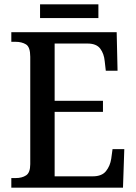

<svg xmlns="http://www.w3.org/2000/svg" viewBox="-20 -862 627 882"><path d="M32 0V-44H52Q81 -44 100 -56.5Q119 -69 119 -108V-601Q119 -646 99.5 -658Q80 -670 51 -670H32V-714H516L520 -537H466L461 -581Q458 -615 440.5 -638.5Q423 -662 382 -662H231V-399H453V-348H231V-52H406Q448 -52 467 -76Q486 -100 491 -133L497 -177H551L545 0ZM164 -779V-842H432V-779Z"/></svg>

Font: Noto Serif Khmer SemiCondensed Medium
Style: Regular
Weight: 500
Width: 4
Designer: Danh Hong and the Monotype Design Team
Foundry: Monotype Imaging Inc.
Version: Version 2.004; ttfautohint (v1.8.4.7-5d5b)